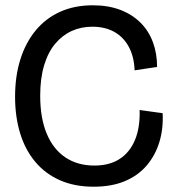

<svg xmlns="http://www.w3.org/2000/svg" viewBox="-20 -693 663 726"><path d="M334 13Q262 13 206.5 -11.5Q151 -36 113 -81.5Q75 -127 56 -189.5Q37 -252 37 -327Q37 -405 57 -468.5Q77 -532 115 -578Q153 -624 207.5 -648.5Q262 -673 331 -673Q389 -673 434 -656Q479 -639 510.5 -608Q542 -577 558 -534Q574 -491 574 -440L489 -427Q487 -479 467 -516Q447 -553 412 -572.5Q377 -592 329 -592Q287 -592 251.5 -576Q216 -560 189 -528Q162 -496 147 -446.5Q132 -397 132 -331Q132 -247 156.5 -188Q181 -129 227 -98Q273 -67 337 -67Q394 -67 432.5 -92Q471 -117 490.5 -164Q510 -211 508 -277L595 -265Q598 -206 582.5 -155.5Q567 -105 534.5 -67Q502 -29 452 -8Q402 13 334 13Z"/></svg>

Font: Bricolage Grotesque 96pt ExtraBold 96pt
Style: Regular
Weight: 400
Version: Version 1.001;gftools[0.9.33.dev8+g029e19f]